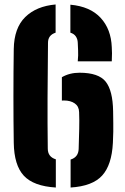

<svg xmlns="http://www.w3.org/2000/svg" viewBox="-20 -829 559 858"><path d="M41.5 -191Q40 -285 40 -396.2Q40 -507.5 41.5 -610Q43 -704 92.8 -752.8Q142.5 -801.5 228.5 -809V-683Q194.5 -672 194.5 -638Q193 -508.5 192.5 -393Q192 -277.5 193.5 -165Q193.5 -128 229.5 -117V9Q130 3 86.5 -43.8Q43 -90.5 41.5 -191ZM327.5 -555Q329 -571 329.2 -581.2Q329.5 -591.5 329 -603.8Q328.5 -616 327.5 -638Q327 -654 319 -666Q311 -678 294.5 -683V-808Q383 -800 429.8 -749.2Q476.5 -698.5 479.5 -618Q480.5 -602.5 480.5 -591.2Q480.5 -580 479.5 -555ZM256.5 -379.5V-484Q291 -504 335.5 -504Q420.5 -504 452.2 -464.2Q484 -424.5 485.5 -332Q486 -300.5 486.2 -280Q486.5 -259.5 486.2 -239.8Q486 -220 484.5 -191Q479.5 -91.5 436.2 -44.2Q393 3 295.5 9V-116Q330 -126.5 331.5 -163Q333 -215.5 334 -252.8Q335 -290 333.5 -328Q333 -353.5 314.2 -366.8Q295.5 -380 265.5 -380Q259.5 -380 256.5 -379.5Z"/></svg>

Font: Big Shoulders Stencil Text Black
Style: Regular
Weight: 900
Designer: Patric King
Foundry: XO Type Co
Version: Version 1.000